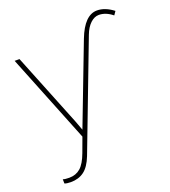

<svg xmlns="http://www.w3.org/2000/svg" viewBox="-151 -745 947 1069"><g transform="rotate(-20 322.0 -210.5)"><path d="M223.6 -95.7 244.6 -39.1 425.8 -512.7Q473.1 -635.3 547.4 -635.3Q594.7 -635.3 643.6 -597.7L628.9 -576.2Q589.4 -608.4 548.3 -608.4Q522 -608.4 498.3 -586.2Q474.6 -564 459.5 -524.4L218.3 108.4Q196.3 165 163.8 189.2Q131.3 213.4 85 213.4Q60.5 213.4 47.9 208L47.4 183.1Q60.5 187.5 85 187.5Q124.5 187.5 151.6 163.8Q178.7 140.1 199.7 83L231.4 -2.9L21 -528.3H49.8Z"/></g></svg>

Font: Roboto Thin
Style: Regular
Weight: 250
Designer: Google
Version: Version 2.134; 2016